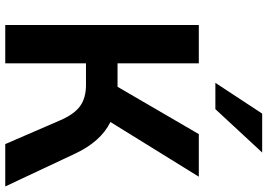

<svg xmlns="http://www.w3.org/2000/svg" viewBox="-160 -834 994 713"><g transform="rotate(90 336.5 -477.0)"><path d="M72.3 0V-718.8H214.8V-417H301.8L477.5 -718.8H635.7L432.6 -390.6Q505.9 -354.5 550.8 -257.8L671.9 0H514.6L425.8 -205.1Q403.3 -256.8 373 -278.3Q342.8 -299.8 294.9 -299.8H214.8V0ZM287.1 -780.3 401.4 -954.1H545.9L384.8 -780.3Z"/></g></svg>

Font: Min Sans Bold
Style: Regular
Weight: 700
Designer: Jinseong-Kim, NotoSansCJK, Nunito
Foundry: Jinseong-Kim
Version: Version 1.400;Glyphs 3.1.2 (3151)